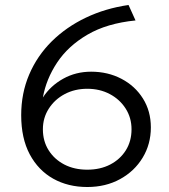

<svg xmlns="http://www.w3.org/2000/svg" viewBox="-20 -735 676 770"><path d="M330 15Q253 15 193.2 -18.5Q133.5 -52 99.2 -116.2Q65 -180.5 65 -273Q65 -361 97 -436Q129 -511 187.2 -568.8Q245.5 -626.5 324 -664Q402.5 -701.5 495.5 -715L523.5 -653Q408.5 -641.5 330.8 -596Q253 -550.5 209 -484Q165 -417.5 152 -344Q182.5 -391 233.2 -419.2Q284 -447.5 345.5 -447.5Q412.5 -447.5 467 -419Q521.5 -390.5 553.2 -340Q585 -289.5 585 -224Q585 -157 552.2 -102.8Q519.5 -48.5 461.8 -16.8Q404 15 330 15ZM330 -54.5Q382 -54.5 422 -75.2Q462 -96 484.8 -132.5Q507.5 -169 507.5 -216.5Q507.5 -262.5 484 -299.5Q460.5 -336.5 420.2 -357.8Q380 -379 330 -379Q280 -379 239.8 -357.8Q199.5 -336.5 175.8 -299.5Q152 -262.5 152 -216.5Q152 -169 175 -132.5Q198 -96 238 -75.2Q278 -54.5 330 -54.5Z"/></svg>

Font: Geologica ExtraLight
Style: Regular
Weight: 200
Designer: Sindre Bremnes, Frode Helland
Foundry: Monokrom Skriftforlag AS
Version: Version 1.010; ttfautohint (v1.8.4.7-5d5b);gftools[0.9.28]